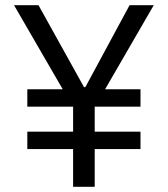

<svg xmlns="http://www.w3.org/2000/svg" viewBox="-20 -718 645 738"><path d="M520 -145V-212H344V-308H520V-375H384L571 -698H478L308 -383H303L128 -698H34L221 -375H85V-308H261V-212H85V-145H261V0H344V-145Z"/></svg>

Font: LVC Sans
Style: Regular
Weight: 400
Designer: Mike Abbink, Paul van der Laan, Pieter van Rosmalen
Foundry: Bold Monday
Version: Version 3.0